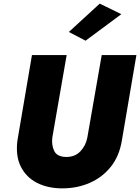

<svg xmlns="http://www.w3.org/2000/svg" viewBox="-20 -1003 771 1057"><path d="M648 -925 451 -779 359 -827 529 -983ZM156 -700H347L268 -246Q263 -204 278.5 -172Q294 -140 343 -139Q392 -138 422.5 -170Q453 -202 461 -247L540 -700H731L651 -230Q637 -144 590.5 -85.5Q544 -27 474.5 3.5Q405 34 323 34Q243 34 183.5 3.5Q124 -27 94.5 -86Q65 -145 76 -230Z"/></svg>

Font: Jost* Heavy
Style: Italic
Weight: 800
Italic angle: -10°
Version: Version 3.7